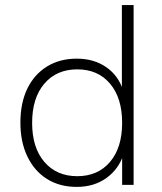

<svg xmlns="http://www.w3.org/2000/svg" viewBox="-20 -725 636 753"><path d="M281 8Q214 8 164.5 -23Q115 -54 87.5 -111Q60 -168 60 -244Q60 -321 87 -377Q114 -433 164 -464Q214 -495 281 -495Q349 -495 397.5 -461Q446 -427 464 -367H458V-705H504V0H459V-121H465Q446 -62 397.5 -27Q349 8 281 8ZM283 -34Q364 -34 411.5 -90Q459 -146 459 -243Q459 -341 411.5 -397Q364 -453 283 -453Q202 -453 154 -397Q106 -341 106 -243Q106 -146 154 -90Q202 -34 283 -34Z"/></svg>

Font: Nunito Sans 10pt ExtraLight
Style: Regular
Weight: 250
Designer: Vernon Adams
Foundry: Vernon Adams
Version: Version 3.101;gftools[0.9.27]